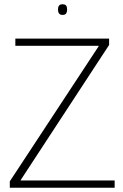

<svg xmlns="http://www.w3.org/2000/svg" viewBox="-20 -881 578 901"><path d="M26 0V-30L443 -664V-666H52V-700H492V-670L77 -36V-34H518V0ZM273 -811Q262 -811 257 -818Q252 -825 252 -836Q252 -848 257 -854.5Q262 -861 273 -861Q286 -861 290.5 -854.5Q295 -848 295 -836Q295 -825 290.5 -818Q286 -811 273 -811Z"/></svg>

Font: Georama ExtraCondensed Thin ExtraLight
Style: Regular
Weight: 250
Version: Version 1.001